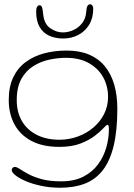

<svg xmlns="http://www.w3.org/2000/svg" viewBox="-20 -666 626 900"><path d="M262.5 214Q214 214 172.5 205Q131 196 100.2 182.8Q69.5 169.5 52.2 155.5Q35 141.5 35 131.5Q35 127 37 123.8Q39 120.5 42.2 118.5Q45.5 116.5 49.5 116.5Q58.5 116.5 73.8 126.8Q89 137 113.5 150.2Q138 163.5 175.5 173.8Q213 184 266.5 184Q328 184 370.8 162Q413.5 140 440 103.8Q466.5 67.5 478.5 24.5Q490.5 -18.5 490.5 -61Q490.5 -67.5 489.8 -71.8Q489 -76 487.8 -78.5Q486.5 -81 484 -81Q479 -81 464.8 -65.2Q450.5 -49.5 424.2 -29.2Q398 -9 357.2 6.8Q316.5 22.5 258.5 22.5Q180 22.5 127.2 -5.5Q74.5 -33.5 47.8 -83Q21 -132.5 21 -197.5Q21 -259.5 42 -303.5Q63 -347.5 100.5 -375.2Q138 -403 187.2 -416Q236.5 -429 292.5 -429Q353 -429 397.8 -410Q442.5 -391 471.8 -355Q501 -319 515.5 -269Q530 -219 530 -156.5Q530 -52.5 512.5 18.8Q495 90 461 133Q427 176 377.2 195Q327.5 214 262.5 214ZM258.5 -11Q303 -11 344 -25.8Q385 -40.5 417 -67.5Q449 -94.5 467.8 -131.2Q486.5 -168 486.5 -211.5Q486.5 -262.5 463.5 -304Q440.5 -345.5 396.5 -370.2Q352.5 -395 289 -395Q253 -395 212.8 -386.8Q172.5 -378.5 137.5 -357Q102.5 -335.5 80.5 -296.8Q58.5 -258 58.5 -197Q58.5 -139.5 83.2 -97.8Q108 -56 153 -33.5Q198 -11 258.5 -11ZM276 -485.5Q239.5 -485.5 210.8 -498.5Q182 -511.5 165.8 -539.5Q149.5 -567.5 149.5 -612Q149.5 -627.5 154.2 -634.5Q159 -641.5 165.5 -641.5Q172.5 -641.5 176.2 -633.2Q180 -625 182 -603Q186 -554.5 215 -534.2Q244 -514 274.5 -514Q299.5 -514 324 -525Q348.5 -536 365.5 -558Q382.5 -580 384.5 -613Q385.5 -632 390.5 -639Q395.5 -646 403 -646Q408.5 -646 412.8 -640.5Q417 -635 417 -625.5Q417 -581.5 397.8 -550Q378.5 -518.5 346.5 -502Q314.5 -485.5 276 -485.5Z"/></svg>

Font: Gluten Thin
Style: Regular
Weight: 100
Designer: Tyler Finck
Foundry: Etcetera Type Company
Version: Version 1.300